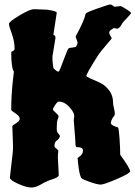

<svg xmlns="http://www.w3.org/2000/svg" viewBox="-20 -812 604 856"><path d="M233 -755 218 -657Q227 -653 227 -647V-641L215 -567Q215 -566 214 -564V-542Q216 -510 220 -506Q234 -493 238 -493Q242 -493 242 -493.5Q242 -494 244 -495.5Q246 -497 263.5 -544.5Q281 -592 285 -595.5Q289 -599 302.5 -600Q316 -601 320 -605Q326 -616 326 -623L317 -649Q317 -650 317.5 -650Q318 -650 318 -651Q355 -718 362 -751Q363 -756 414 -774Q465 -792 471 -792Q477 -792 482.5 -787Q488 -782 493 -782L517 -785Q521 -785 542.5 -771.5Q564 -758 564 -754Q564 -750 545.5 -731Q527 -712 525 -708Q513 -684 501 -684Q490 -687 488 -687Q467 -676 467 -668Q467 -660 472.5 -652Q478 -644 478 -641.5Q478 -639 466 -626Q427 -581 415 -562Q365 -483 365 -473Q365 -469 424 -444Q447 -434 465.5 -410.5Q484 -387 484 -356Q484 -345 488 -329.5Q492 -314 492 -305.5Q492 -297 483 -288Q474 -271 474 -264Q474 -253 506 -244Q510 -239 513 -193.5Q516 -148 516 -122Q560 -61 560 -49Q560 -39 501.5 -14Q443 11 429 11Q415 11 383 0Q351 -11 344 -17Q334 -27 328 -86L326 -106V-107Q326 -108 338 -117Q350 -126 350 -141Q350 -156 324 -156H322Q316 -156 316 -180V-184L309 -274Q309 -287 311 -292V-295Q311 -311 289 -335Q267 -359 242 -359Q236 -359 226 -344Q216 -329 216 -324.5Q216 -320 228.5 -309.5Q241 -299 241 -293.5Q241 -288 237 -279Q233 -270 233 -240V-236Q233 -224 240 -216.5Q247 -209 247 -205Q247 -201 242.5 -194.5Q238 -188 230 -183Q223 -176 223 -162V-158Q223 -156 231.5 -149.5Q240 -143 240 -139V-138Q238 -126 238 -110L242 -31Q242 -22 214 -13Q186 -4 163 10Q140 24 119 24Q98 24 61 7.5Q24 -9 24 -20L37 -134Q38 -143 38 -163L35 -249Q35 -253 51.5 -262.5Q68 -272 68 -283Q68 -294 49 -306.5Q30 -319 30 -322Q30 -392 39 -467L42 -492Q30 -511 30 -580Q30 -581 37.5 -584.5Q45 -588 45 -595Q45 -628 32.5 -662Q20 -696 20 -705.5Q20 -715 66.5 -743Q113 -771 132 -771L188 -769Q233 -763 233 -755Z"/></svg>

Font: Piedra
Style: Regular
Weight: 400
Designer: Angel Koziupa & Ale Paul
Foundry: Angel Koziupa and Alejandro Paul
Version: Version 1.000